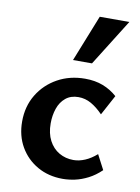

<svg xmlns="http://www.w3.org/2000/svg" viewBox="-83 -767 612 837"><g transform="rotate(10 223.5 -349.0)"><path d="M253 13Q190 13 141 -15Q92 -43 64 -91.5Q36 -140 36 -203Q36 -270 67.5 -322Q99 -374 153 -404Q207 -434 275 -434Q319 -434 354 -420.5Q389 -407 417 -382L369 -293Q343 -320 316.5 -335Q290 -350 260 -350Q226 -350 203.5 -331.5Q181 -313 170.5 -282.5Q160 -252 160 -216Q160 -172 176.5 -140.5Q193 -109 221.5 -92.5Q250 -76 285 -76Q310 -76 336 -87Q362 -98 387 -120L421 -55Q394 -29 364.5 -14Q335 1 307 7Q279 13 253 13ZM208 -505 290 -711H421L292 -505Z"/></g></svg>

Font: Ysabeau
Style: Bold
Weight: 700
Designer: Christian Thalmann (Catharsis Fonts)
Version: Version 2.000;gftools[0.9.27.dev2+g8671c4b]